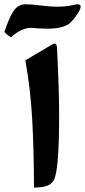

<svg xmlns="http://www.w3.org/2000/svg" viewBox="-53 -862 392 887"><path d="M64 -583.3 180.7 -652.3Q196.3 -662.4 202.9 -660Q209.5 -657.6 210.4 -639.6Q220.2 -448.9 220.2 -329.8Q220.2 -67.9 194.3 -27.4Q182.6 -9.4 161.4 -2.6Q140.1 4.2 104 4.6Q103.5 -175.5 95.5 -315.7Q87.4 -455.9 64 -583.3ZM65.4 -842.3Q91.8 -842.3 137.7 -836.4Q184.1 -831.1 203.6 -831.1Q256.3 -831.1 286.1 -838.9Q322.3 -849.1 319.3 -828.1Q316.9 -812 293.9 -782.2Q279.3 -763.2 267.6 -753.4Q255.9 -743.7 231 -736.6Q206.1 -729.5 167 -729.5Q135.3 -729.5 86.9 -733.4Q43.9 -731.4 -2.9 -689.5Q-25.4 -704.1 -32.7 -714.4Q-9.8 -783.7 11 -813Q31.7 -842.3 65.4 -842.3Z"/></svg>

Font: Sahel FD-WOL
Style: Bold-FD-WOL
Weight: 700
Foundry: Saber Rastikerdar (saber.rastikerdar@gmail.com)
Version: Version 2.0.2